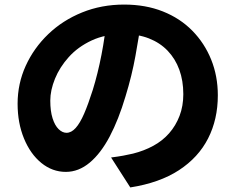

<svg xmlns="http://www.w3.org/2000/svg" viewBox="-20 -769 1040 840"><path d="M599 -686Q588 -610 572.5 -524Q557 -438 529 -347Q499 -246 460 -172Q421 -98 372.5 -57.5Q324 -17 268 -17Q209 -17 161 -56Q113 -95 85 -163Q57 -231 57 -315Q57 -403 92.5 -481Q128 -559 191 -619.5Q254 -680 339 -714.5Q424 -749 523 -749Q617 -749 692.5 -719Q768 -689 821.5 -634.5Q875 -580 904 -508Q933 -436 933 -352Q933 -247 890.5 -163.5Q848 -80 763 -24.5Q678 31 550 51L466 -80Q497 -84 519 -88Q541 -92 562 -97Q610 -109 650.5 -131Q691 -153 720 -186Q749 -219 765.5 -262Q782 -305 782 -357Q782 -416 764.5 -464Q747 -512 713.5 -547Q680 -582 631.5 -601Q583 -620 520 -620Q441 -620 381 -592Q321 -564 281 -519.5Q241 -475 220.5 -424.5Q200 -374 200 -329Q200 -283 210 -251.5Q220 -220 236.5 -204Q253 -188 271 -188Q292 -188 311 -209Q330 -230 348 -271.5Q366 -313 386 -376Q408 -447 424 -529.5Q440 -612 447 -691Z"/></svg>

Font: Noto Sans JP ExtraBold
Style: Regular
Weight: 800
Designer: Ryoko NISHIZUKA  (kana, bopomofo & ideographs); Paul D. Hunt (Latin, Greek & Cyrillic); Sandoll Communications , Soo-you
Foundry: Adobe
Version: Version 2.004-H2;hotconv 1.0.118;makeotfexe 2.5.65603